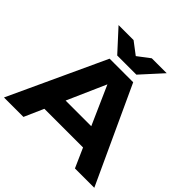

<svg xmlns="http://www.w3.org/2000/svg" viewBox="-233 -1190 1410 1410"><g transform="rotate(45 471.5 -485.5)"><path d="M208 -151V-304H726V-151ZM594 -750 940 0H739L442 -671H500L204 0H2L349 -750ZM571 -806H372L221 -971H377L514 -867H429L566 -971H721Z"/></g></svg>

Font: Unbounded SemiBold
Style: Regular
Weight: 600
Designer: Luke Prowse, Jean-Baptiste Morizot, Fátima Lázaro, Florian Runge
Foundry: NaN
Version: Version 1.700